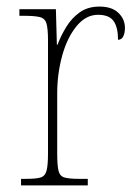

<svg xmlns="http://www.w3.org/2000/svg" viewBox="-20 -564 413 584"><path d="M44 0V-20H59Q89 -20 103 -24Q117 -28 121.5 -44.5Q126 -61 126 -97V-441Q126 -476 121.5 -492Q117 -508 101.5 -512Q86 -516 51 -516H39V-536H150L153 -428H155Q165 -455 181.5 -482Q198 -509 222.5 -526.5Q247 -544 283 -544Q320 -544 340 -525Q360 -506 360 -479Q360 -464 355 -453.5Q350 -443 339 -443Q339 -481 325.5 -500Q312 -519 278 -519Q241 -519 212.5 -484Q184 -449 169 -394Q154 -339 154 -280V-97Q154 -61 158 -44.5Q162 -28 176.5 -24Q191 -20 221 -20H247V0Z"/></svg>

Font: Noto Serif Lao SemiCondensed Thin
Style: Regular
Weight: 100
Width: 4
Designer: Monotype Design Team
Foundry: Monotype Imaging Inc.
Version: Version 2.003; ttfautohint (v1.8.4.7-5d5b)